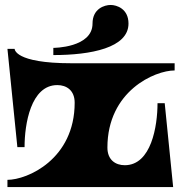

<svg xmlns="http://www.w3.org/2000/svg" viewBox="-20 -755 739 774"><path d="M353 -660C353 -720 401 -735 426 -735C450 -735 498 -720 498 -660C498 -562 346 -533 195 -533V-562C195 -562 353 -562 353 -660ZM684 -500H268C37 -500 39 -558 39 -558H10L50 -162H79C79 -254 104 -412 211 -412C248 -412 281 -391 281 -341C281 -113 90 -30 10 -30V-1H678L644 -339H615C615 -247 590 -89 483 -89C446 -89 413 -110 413 -160C413 -388 604 -471 684 -471Z"/></svg>

Font: Ouroboros
Style: Regular
Weight: 400
Designer: Ariel Martín Pérez
Foundry: Velvetyne Type Foundry
Version: Version 2.001;hotconv 1.0.109;makeotfexe 2.5.65596